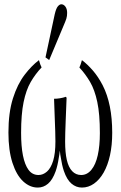

<svg xmlns="http://www.w3.org/2000/svg" viewBox="-20 -804 559 888"><path d="M19 -190.9Q19 -283.2 39.8 -348.9Q60.5 -414.6 94.2 -458.5Q125.5 -499.5 160.2 -525.9Q166 -503.9 172.4 -492.2Q143.6 -461.9 122.1 -424.8Q100.6 -387.7 89.1 -331.5Q77.6 -275.4 77.6 -189.9Q77.6 -65.4 111.8 -18.6Q129.4 5.4 158.2 5.4Q179.2 5.4 197.3 -10.5Q215.3 -26.4 225.8 -60.3Q236.3 -94.2 236.3 -149.9Q236.3 -186.5 232.9 -266.6Q231.4 -303.7 230 -347.2Q257.3 -347.2 285.2 -356.4Q286.6 -350.1 288.1 -354Q286.6 -314.5 283.9 -248.5Q281.2 -182.6 281.2 -149.9Q281.2 -97.7 289.1 -64Q296.9 -30.3 313.7 -12.5Q330.6 5.4 355.5 5.4Q382.8 5.4 402.6 -18.6Q422.4 -42.5 432.1 -85.9Q441.9 -129.4 441.9 -188.5Q441.9 -276.4 429.9 -332.5Q418 -388.7 396.5 -425.3Q375 -461.9 347.2 -491.7Q353 -503.9 358.9 -525.9Q383.8 -507.3 408.9 -478.5Q434.1 -449.7 455.1 -409.2Q499 -323.2 499 -189.9Q499 -132.8 488.8 -86.2Q478.5 -39.6 459.5 -6.1Q440.4 27.3 414.6 45.4Q388.7 63.5 358.9 63.5Q332 63.5 310.5 45.2Q289.1 26.9 275.4 -13.2Q266.6 -39.6 261.2 -75.2Q258.8 -86.4 256.8 -107.4Q254.4 -86.4 252 -75.2Q246.6 -38.1 237.3 -11.7Q223.1 27.8 202.1 45.7Q181.2 63.5 154.8 63.5Q118.2 63.5 87.2 34.9Q56.2 6.3 37.6 -51Q19 -108.4 19 -190.9ZM290.5 -744.1Q290.5 -729.5 286.9 -717.8Q283.2 -706.1 273.4 -683.6Q273.4 -683.6 207.5 -526.4L190.4 -538.6L233.4 -739.3Q239.7 -765.6 247.8 -774.9Q255.9 -784.2 263.7 -784.2Q274.4 -784.2 282.5 -773.4Q290.5 -762.7 290.5 -744.1Z"/></svg>

Font: Scarab Serif
Style: Light
Weight: 300
Designer: John Roberts
Foundry: Scarab
Version: 1.0